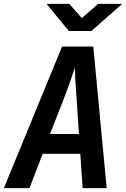

<svg xmlns="http://www.w3.org/2000/svg" viewBox="-29 -970 650 990"><path d="M326 -810H442L601 -950H477L393 -877L328 -950H211ZM-9 0H123L191 -177H385L397 0H521L452 -730H291ZM229 -279 306 -476C330 -540 349 -597 357 -621C357 -597 360 -540 365 -475L378 -279Z"/></svg>

Font: JetBrains Mono
Style: Bold Italic
Weight: 558
Italic angle: -9°
Monospace: yes
Designer: Philipp Nurullin, Konstantin Bulenkov
Foundry: JetBrains
Version: Version 2.305